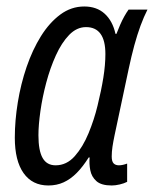

<svg xmlns="http://www.w3.org/2000/svg" viewBox="-20 -565 477 595"><path d="M129.9 9.8Q80.1 9.8 53 -28.6Q25.9 -66.9 25.9 -138.2Q25.9 -191.4 35.2 -248Q44.4 -304.7 62.5 -357.7Q80.6 -410.6 106.9 -452.9Q133.3 -495.1 167 -520Q200.7 -544.9 241.2 -544.9Q279.8 -544.9 304.4 -522.5Q329.1 -500 337.9 -460H340.8Q346.2 -474.1 352.3 -488Q358.4 -502 365.2 -514.2Q372.1 -526.4 378.4 -535.2H437Q425.8 -513.2 415.5 -485.4Q405.3 -457.5 396.2 -424.3Q387.2 -391.1 378.9 -352.1L335 -145.5Q331.1 -127 328.6 -110.6Q326.2 -94.2 326.2 -80.1Q326.2 -64.9 332 -58.8Q337.9 -52.7 348.6 -52.7Q354.5 -52.7 361.1 -54.2Q367.7 -55.7 374 -58.1V-1.5Q364.7 3.4 351.1 6.6Q337.4 9.8 326.2 9.8Q293.9 9.8 278.8 -3.7Q263.7 -17.1 259.8 -37.4Q255.9 -57.6 257.8 -77.1H254.9Q236.8 -48.3 217.8 -29.1Q198.7 -9.8 177.2 0Q155.8 9.8 129.9 9.8ZM152.3 -52.7Q186.5 -52.7 211.7 -81.1Q236.8 -109.4 254.4 -152.1Q272 -194.8 282.2 -237.3Q293.9 -284.7 300.3 -324.5Q306.6 -364.3 306.6 -397.5Q306.6 -439.5 291.5 -460.2Q276.4 -481 246.6 -481Q217.8 -481 194.3 -456.8Q170.9 -432.6 153.1 -393.3Q135.3 -354 123.3 -308.8Q111.3 -263.7 105.2 -220.5Q99.1 -177.2 99.1 -146Q99.1 -98.1 112.1 -75.4Q125 -52.7 152.3 -52.7Z"/></svg>

Font: Open Sans Condensed
Style: Italic
Weight: 400
Width: 3
Italic angle: -12°
Designer: Monotype Design Team
Foundry: Monotype Imaging Inc.
Version: Version 3.000